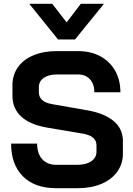

<svg xmlns="http://www.w3.org/2000/svg" viewBox="-20 -975 696 1003"><path d="M38 -225H174Q174 -173 200.5 -143.5Q227 -114 274 -114H385Q429 -114 456.5 -132.5Q484 -151 484 -182V-216Q484 -265 412 -277L228 -308Q138 -323 91.5 -365.5Q45 -408 45 -474V-530Q45 -583 73.5 -623.5Q102 -664 154.5 -686Q207 -708 276 -708H389Q454 -708 504 -681Q554 -654 581.5 -605.5Q609 -557 609 -493H473Q473 -535 450 -560.5Q427 -586 389 -586H276Q234 -586 208.5 -568Q183 -550 183 -520V-493Q183 -443 252 -431L435 -399Q526 -383 574 -342.5Q622 -302 622 -238V-172Q622 -119 592.5 -78Q563 -37 510 -14.5Q457 8 387 8H272Q162 8 100 -53.5Q38 -115 38 -225ZM133 -955H253L328 -858L402 -955H523L372 -769H283Z"/></svg>

Font: Stavian Bold
Style: Bold
Weight: 700
Version: Version 1.000; ttfautohint (v1.6)